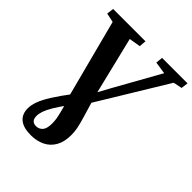

<svg xmlns="http://www.w3.org/2000/svg" viewBox="-254 -884 1211 1211"><g transform="rotate(45 351.5 -278.0)"><path d="M234 187.5Q168.5 187.5 135 160Q101.5 132.5 101.5 80.5Q101.5 52 113.8 17.8Q126 -16.5 156.5 -65.8Q187 -115 242 -187.5L323.5 -270L382 -377.5L553.5 -684L471 -696.5L476 -743H703L697 -696L638.5 -684L325.5 -169.5L274 -119.5Q233.5 -65 212.2 -29Q191 7 182.8 31.2Q174.5 55.5 174.5 75.5Q174.5 101 186.2 112.5Q198 124 217.5 124Q244 124 261.2 105Q278.5 86 278.5 39.5Q278.5 17 275 -4Q271.5 -25 261.5 -63L249.5 -109L234.5 -148.5L95 -683L33.5 -696L39.5 -743H328L324 -696L247.5 -683L346 -278.5L356 -243.5L390 -129.5Q404 -82.5 409.8 -53.2Q415.5 -24 415.5 6.5Q415.5 67 392.5 107.2Q369.5 147.5 328.5 167.5Q287.5 187.5 234 187.5Z"/></g></svg>

Font: Merriweather 28pt
Style: Bold Italic
Weight: 700
Italic angle: -7.8°
Version: Version 2.101